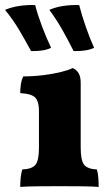

<svg xmlns="http://www.w3.org/2000/svg" viewBox="-47 -736 442 759"><path d="M33 3Q33 -18 35 -35.5Q37 -53 41 -66Q81 -68 94 -85.5Q107 -103 107 -153V-298Q107 -333 93.5 -349Q80 -365 33 -368Q33 -385 35.5 -402.5Q38 -420 45 -434Q86 -434 125 -439Q164 -444 194.5 -451.5Q225 -459 240 -467Q255 -461 263.5 -447Q272 -433 272 -409V-153Q272 -103 285 -85.5Q298 -68 336 -66Q340 -53 341.5 -35Q343 -17 343 3Q323 1 278.5 0.5Q234 0 188 0Q143 0 98 0.5Q53 1 33 3ZM244 -534Q222 -578 200 -617Q178 -656 148 -697Q173 -708 203.5 -712.5Q234 -717 266 -716Q276 -677 291.5 -632Q307 -587 325 -547Q297 -533 244 -534ZM76 -534Q52 -578 29 -617Q6 -656 -27 -697Q-1 -708 29.5 -712.5Q60 -717 92 -716Q102 -677 119 -632Q136 -587 155 -547Q127 -533 76 -534Z"/></svg>

Font: Vollkorn ExtraBold
Style: Regular
Weight: 800
Designer: Friedrich Althausen
Foundry: Friedrich Althausen
Version: Version 5.000; ttfautohint (v1.8.3)